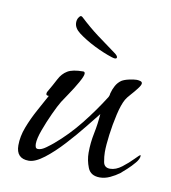

<svg xmlns="http://www.w3.org/2000/svg" viewBox="-59 -495 495 556"><g transform="rotate(10 188.0 -217.5)"><path d="M270 8Q243 8 234.5 -13.5Q226 -35 226 -57Q226 -86 232 -115Q238 -144 240 -173Q228 -158 206 -130.5Q184 -103 157 -73.5Q130 -44 104 -24Q78 -4 59 -4Q22 -4 22 -43Q22 -69 32.5 -96.5Q43 -124 57.5 -150.5Q72 -177 84 -199H82Q76 -199 76 -204Q76 -206 76.5 -207Q77 -208 77 -209Q91 -233 100 -250.5Q109 -268 124 -277Q139 -286 170 -286Q175 -286 175 -280Q175 -273 164 -253.5Q153 -234 140 -215Q127 -196 122 -188Q114 -175 102 -149Q90 -123 80.5 -97Q71 -71 71 -56Q71 -51 72.5 -46.5Q74 -42 80 -42Q90 -42 103 -51.5Q116 -61 123 -67Q162 -100 195 -141.5Q228 -183 255 -226Q258 -232 258 -237Q261 -249 267 -260Q273 -271 283 -278Q291 -283 305 -286Q319 -289 327 -289Q331 -289 337 -287.5Q343 -286 343 -281Q343 -276 334.5 -265Q326 -254 316.5 -243.5Q307 -233 303 -226Q294 -210 287 -179.5Q280 -149 276 -118Q272 -87 272 -67Q272 -54 275 -38Q278 -22 295 -22Q312 -22 329.5 -35.5Q347 -49 360 -62.5Q373 -76 375 -76Q376 -76 376 -74Q376 -65 366 -53Q356 -41 344.5 -30.5Q333 -20 327 -15Q315 -6 300 1Q285 8 270 8ZM253 -339Q252 -339 249.5 -339.5Q247 -340 244 -341Q219 -349 191 -363Q163 -377 142 -393Q125 -406 125 -422Q125 -430 128.5 -436Q132 -442 136 -443L140 -441Q169 -414 194.5 -395Q220 -376 249 -355Q259 -348 259 -343Q259 -339 253 -339Z"/></g></svg>

Font: Bonheur Royale
Style: Regular
Weight: 400
Designer: Robert E. Leuschke
Foundry: Robert E. Leuschke
Version: Version 1.010; ttfautohint (v1.8.3)